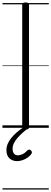

<svg xmlns="http://www.w3.org/2000/svg" viewBox="-20 -1035 415 1555"><path d="M188 14Q173 14 166.5 9.5Q160 5 160 -5V-996Q160 -1006 166.5 -1010.5Q173 -1015 188 -1015Q201 -1015 208 -1010.5Q215 -1006 215 -996V-5Q215 5 208.5 9.5Q202 14 188 14ZM119 270Q81 270 56.5 247.5Q32 225 32 180Q32 155 42 131Q52 107 70.5 83.5Q89 60 114.5 38Q140 16 171 -5H212V1Q188 18 165 38.5Q142 59 123 80.5Q104 102 93 124Q82 146 82 169Q82 196 93.5 209.5Q105 223 125 223Q142 223 162.5 213.5Q183 204 202 183Q209 177 216 176.5Q223 176 229 182Q237 188 238 196.5Q239 205 234 212Q221 230 201.5 243Q182 256 160 263Q138 270 119 270ZM0 490H375V500H0ZM0 -20H375V0H0ZM0 -505H375V-500H0ZM0 -1010H375V-1000H0Z"/></svg>

Font: Playwrite ES Deco Guides
Style: Regular
Weight: 400
Designer: Veronika Burian, José Scaglione
Foundry: TypeTogether
Version: Version 1.003